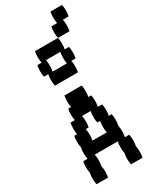

<svg xmlns="http://www.w3.org/2000/svg" viewBox="-260 -1099 925 1157"><g transform="rotate(-30 202.0 -520.0)"><path d="M400 -960H360Q364 -944 364 -920Q364 -897 360 -880H280Q276 -897 276 -920Q276 -944 280 -960H320Q316 -977 316 -1000Q316 -1024 320 -1040H400Q404 -1024 404 -1000Q404 -977 400 -960ZM120 -880H280Q284 -864 284 -840Q284 -817 280 -800H310Q314 -784 314 -760Q314 -737 310 -720H280Q284 -704 284 -680Q284 -657 280 -640H120Q116 -657 116 -680Q116 -704 120 -720H90Q86 -737 86 -760Q86 -784 90 -800H120Q116 -817 116 -840Q116 -864 120 -880ZM150 -800Q154 -784 154 -760Q154 -737 150 -720H250Q246 -737 246 -760Q246 -784 250 -800ZM364 -120Q364 -97 360 -80Q364 -64 364 -40Q364 -17 360 0H280Q276 -17 276 -40Q276 -64 280 -80Q276 -97 276 -120Q276 -144 280 -160H120Q124 -144 124 -120Q124 -97 120 -80Q124 -64 124 -40Q124 -17 120 0H40Q36 -17 36 -40Q36 -64 40 -80Q36 -97 36 -120Q36 -144 40 -160H70Q66 -177 66 -200Q66 -224 70 -240Q66 -257 66 -280Q66 -304 70 -320H90Q86 -337 86 -360Q86 -384 90 -400H120Q116 -417 116 -440Q116 -464 120 -480H140Q136 -497 136 -520Q136 -544 140 -560H260Q264 -544 264 -520Q264 -497 260 -480H280Q284 -464 284 -440Q284 -417 280 -400H310Q314 -384 314 -360Q314 -337 310 -320H330Q334 -304 334 -280Q334 -257 330 -240Q334 -224 334 -200Q334 -177 330 -160H360Q364 -144 364 -120ZM246 -280Q246 -304 250 -320H230Q226 -337 226 -360Q226 -384 230 -400H170Q174 -384 174 -360Q174 -337 170 -320H150Q154 -304 154 -280Q154 -257 150 -240H250Q246 -257 246 -280Z"/></g></svg>

Font: VT323
Style: Regular
Weight: 400
Monospace: yes
Designer: Peter Hull
Version: Version 2.000